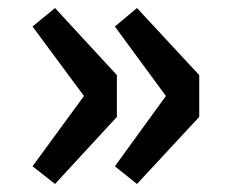

<svg xmlns="http://www.w3.org/2000/svg" viewBox="-20 -525 569 478"><path d="M117 -67 61 -111 189 -286 61 -459 117 -505 271 -338V-234ZM321 -67 266 -111 393 -286 266 -459 321 -505 476 -338V-234Z"/></svg>

Font: Noto Sans TC Thin
Style: Bold
Weight: 700
Version: Version 2.004-H2;hotconv 1.0.118;makeotfexe 2.5.65603